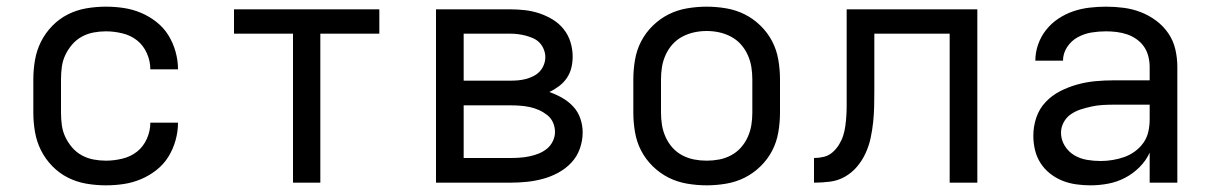

<svg xmlns="http://www.w3.org/2000/svg" viewBox="-20 -548 3640 576"><path d="M298 8Q268 8 239 3Q210 -2 184 -15Q158 -28 137 -49.5Q116 -71 103 -97Q90 -123 85 -152Q80 -181 80 -210V-310Q80 -339 85 -368Q90 -397 103 -423Q116 -449 137 -470.5Q158 -492 184 -505Q210 -518 239 -523Q268 -528 298 -528Q325 -528 351.5 -524Q378 -520 403 -509.5Q428 -499 449.5 -482Q471 -465 485 -442.5Q499 -420 506.5 -393.5Q514 -367 514 -340H431Q431 -365 420.5 -388.5Q410 -412 391 -427Q372 -442 347 -448Q322 -454 298 -454Q279 -454 260.5 -450.5Q242 -447 225.5 -438Q209 -429 196.5 -414.5Q184 -400 176 -383Q168 -366 165.5 -347.5Q163 -329 163 -310V-210Q163 -191 165.5 -172.5Q168 -154 176 -137Q184 -120 196.5 -105.5Q209 -91 225.5 -82Q242 -73 260.5 -69.5Q279 -66 298 -66Q322 -66 347 -72Q372 -78 391 -93Q410 -108 420.5 -131.5Q431 -155 431 -180H514Q514 -153 506.5 -126.5Q499 -100 485 -77.5Q471 -55 449.5 -38Q428 -21 403 -10.5Q378 0 351.5 4Q325 8 298 8Z M859 0V-447H682V-520H1118V-447H941V0Z M1288 0V-520H1511Q1533 -520 1555 -517.5Q1577 -515 1598 -508Q1619 -501 1638 -489.5Q1657 -478 1671 -460.5Q1685 -443 1691.5 -421.5Q1698 -400 1698 -378Q1698 -361 1694 -344.5Q1690 -328 1680.5 -314Q1671 -300 1657 -289.5Q1643 -279 1628 -272Q1648 -265 1666.5 -254.5Q1685 -244 1699.5 -228.5Q1714 -213 1721 -192.5Q1728 -172 1728 -151Q1728 -126 1719.5 -102Q1711 -78 1694 -60Q1677 -42 1655 -30Q1633 -18 1609 -11.5Q1585 -5 1560.5 -2.5Q1536 0 1511 0ZM1371 -306H1511Q1523 -306 1534.5 -307Q1546 -308 1557.5 -311Q1569 -314 1580 -319.5Q1591 -325 1599 -333.5Q1607 -342 1611.5 -353.5Q1616 -365 1616 -377Q1616 -388 1611.5 -399.5Q1607 -411 1599 -419.5Q1591 -428 1580 -433Q1569 -438 1557.5 -441Q1546 -444 1534.5 -445.5Q1523 -447 1511 -447H1371ZM1371 -74H1511Q1525 -74 1539.5 -75Q1554 -76 1568.5 -79Q1583 -82 1596.5 -87.5Q1610 -93 1621 -102Q1632 -111 1638.5 -124.5Q1645 -138 1645 -152Q1645 -167 1639 -180.5Q1633 -194 1621.5 -203Q1610 -212 1596.5 -218Q1583 -224 1568.5 -227Q1554 -230 1539.5 -231Q1525 -232 1511 -232H1371Z M2100 8Q2071 8 2041.5 3Q2012 -2 1986 -15Q1960 -28 1938.5 -49Q1917 -70 1903.5 -96Q1890 -122 1885 -151.5Q1880 -181 1880 -210V-310Q1880 -339 1885 -368.5Q1890 -398 1903.5 -424Q1917 -450 1938.5 -471Q1960 -492 1986 -505Q2012 -518 2041.5 -523Q2071 -528 2100 -528Q2129 -528 2158.5 -523Q2188 -518 2214 -505Q2240 -492 2261.5 -471Q2283 -450 2296.5 -424Q2310 -398 2315 -368.5Q2320 -339 2320 -310V-210Q2320 -181 2315 -151.5Q2310 -122 2296.5 -96Q2283 -70 2261.5 -49Q2240 -28 2214 -15Q2188 -2 2158.5 3Q2129 8 2100 8ZM2100 -66Q2119 -66 2137.5 -69.5Q2156 -73 2173 -82Q2190 -91 2202.5 -105Q2215 -119 2223 -136.5Q2231 -154 2234 -172.5Q2237 -191 2237 -210V-310Q2237 -329 2234 -347.5Q2231 -366 2223 -383.5Q2215 -401 2202.5 -415Q2190 -429 2173 -438Q2156 -447 2137.5 -451Q2119 -455 2100 -455Q2081 -455 2062.5 -451Q2044 -447 2027 -438Q2010 -429 1997.5 -415Q1985 -401 1977 -383.5Q1969 -366 1966 -347.5Q1963 -329 1963 -310V-210Q1963 -191 1966 -172.5Q1969 -154 1977 -136.5Q1985 -119 1997.5 -105Q2010 -91 2027 -82Q2044 -73 2062.5 -69.5Q2081 -66 2100 -66Z M2422 0V-74Q2437 -74 2451.5 -77.5Q2466 -81 2477.5 -91Q2489 -101 2497 -114Q2505 -127 2509.5 -141Q2514 -155 2516 -170Q2518 -185 2519 -200Q2520 -215 2520 -230Q2520 -245 2520 -260V-520H2912V0H2829V-447H2603V-277Q2603 -254 2602.5 -230Q2602 -206 2599.5 -182Q2597 -158 2592 -134.5Q2587 -111 2577 -89Q2567 -67 2551.5 -48.5Q2536 -30 2515 -18Q2494 -6 2470 -3Q2446 0 2422 0Z M3251 8Q3230 8 3208.5 5Q3187 2 3167 -6Q3147 -14 3130 -27.5Q3113 -41 3101.5 -59Q3090 -77 3085 -98Q3080 -119 3080 -141Q3080 -169 3089 -195.5Q3098 -222 3117 -242Q3136 -262 3160.5 -274.5Q3185 -287 3212 -294.5Q3239 -302 3266.5 -304.5Q3294 -307 3321 -307H3429V-347Q3429 -363 3425 -379Q3421 -395 3412 -408Q3403 -421 3389.5 -430.5Q3376 -440 3361 -445Q3346 -450 3330 -452Q3314 -454 3298 -454Q3276 -454 3254.5 -450.5Q3233 -447 3213.5 -436.5Q3194 -426 3181.5 -407Q3169 -388 3169 -366H3086Q3086 -391 3094.5 -415Q3103 -439 3118.5 -458.5Q3134 -478 3155 -492Q3176 -506 3199.5 -514Q3223 -522 3248 -525Q3273 -528 3298 -528Q3325 -528 3351.5 -524.5Q3378 -521 3402.5 -511.5Q3427 -502 3448.5 -486Q3470 -470 3485 -448Q3500 -426 3506 -400Q3512 -374 3512 -347V0H3429V-90Q3418 -66 3398.5 -46.5Q3379 -27 3355 -14.5Q3331 -2 3304.5 3Q3278 8 3251 8ZM3282 -65Q3300 -65 3318 -68Q3336 -71 3353 -77Q3370 -83 3385 -94Q3400 -105 3410.5 -120Q3421 -135 3425 -153Q3429 -171 3429 -189V-234H3321Q3305 -234 3288 -233Q3271 -232 3255 -228.5Q3239 -225 3223 -220Q3207 -215 3193 -205.5Q3179 -196 3171 -181Q3163 -166 3163 -150Q3163 -129 3174 -111Q3185 -93 3202.5 -82.5Q3220 -72 3240.5 -68.5Q3261 -65 3282 -65Z"/></svg>

Font: Iosevka Fixed Extended
Style: Regular
Weight: 400
Width: 7
Monospace: yes
Designer: Belleve Invis
Foundry: Belleve Invis
Version: Version 24.1.1; ttfautohint (v1.8.4)